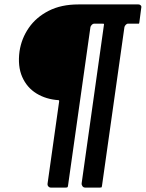

<svg xmlns="http://www.w3.org/2000/svg" viewBox="-20 -762 658 867"><path d="M557.8 -655.1Q552.5 -655.1 547.5 -649.6Q542.5 -644 541.8 -639.2L440.8 75.3Q440 80.6 439.3 82.8Q438.6 85 431.3 85H364.3Q356.3 85 352 78.2Q347.6 71.4 348.6 66.2L449.4 -650Q450.1 -654.1 448.9 -654.6Q447.6 -655.1 442.1 -655.1H404.2Q399.4 -655.1 394.2 -649.6Q389 -644 388.3 -639.2L287.2 76Q286.5 81.6 284.8 83.3Q283.1 85 276.8 85H208.3Q202.8 85 198.3 79.9Q193.8 74.9 194.8 66.9L247.1 -304.1Q247.1 -308 246.7 -308.5Q246.4 -309 244.7 -309.7Q188.3 -313.3 144.9 -339.8Q101.5 -366.4 80.3 -414.7Q59.1 -463 68.2 -530.3Q76.9 -588.4 110.1 -636.3Q143.3 -684.3 199.7 -713.1Q256 -742 334 -742H605.3Q611.6 -742 615.6 -737.6Q619.6 -733.3 617.9 -727L609.2 -660.7Q608.2 -655.1 607.1 -655.1Q606.1 -655.1 599.8 -655.1Z"/></svg>

Font: Libre Franklin Thin
Style: Italic
Weight: 100
Italic angle: -8°
Designer: Pablo Impallari, Rodrigo Fuenzalida, Nhung Nguyen
Foundry: Impallari Type
Version: Version 3.000